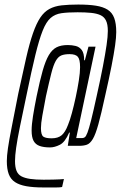

<svg xmlns="http://www.w3.org/2000/svg" viewBox="-20 -716 531 844"><path d="M169 108Q126 108 95.5 102.5Q65 97 46 84.5Q27 72 18.5 49.5Q10 27 10 -8Q10 -30 15 -65Q20 -100 31.5 -157.5Q43 -215 60 -303Q80 -396 95 -461.5Q110 -527 125 -570Q140 -613 157 -638.5Q174 -664 197 -676.5Q220 -689 251 -692.5Q282 -696 324 -696Q370 -696 401.5 -691Q433 -686 453 -673.5Q473 -661 482 -637Q491 -613 491 -575Q491 -552 486 -516.5Q481 -481 470.5 -427Q460 -373 442 -294Q425 -215 412.5 -170Q400 -125 388 -105Q376 -85 362 -80Q348 -75 329 -75H278L287 -133H284Q266 -91 243 -79.5Q220 -68 200 -68Q172 -68 154 -74.5Q136 -81 127.5 -97Q119 -113 119 -142Q119 -168 125 -205.5Q131 -243 141 -293Q155 -361 167.5 -405Q180 -449 194.5 -473.5Q209 -498 228.5 -508Q248 -518 278 -518Q296 -518 312.5 -514Q329 -510 339.5 -496Q350 -482 350 -451H353L369 -511H400L315 -109H341Q347 -109 352.5 -112.5Q358 -116 364.5 -133Q371 -150 380.5 -187.5Q390 -225 405 -294Q422 -370 432.5 -425Q443 -480 448.5 -518Q454 -556 454 -580Q454 -609 446 -625.5Q438 -642 421.5 -649.5Q405 -657 380 -659.5Q355 -662 321 -662Q278 -662 250 -658Q222 -654 202.5 -637Q183 -620 167.5 -581Q152 -542 135.5 -474.5Q119 -407 97 -300Q79 -215 67.5 -158.5Q56 -102 51 -66.5Q46 -31 46 -8Q46 18 52.5 34.5Q59 51 74 59Q89 67 113 70.5Q137 74 172 74Q196 74 213 73.5Q230 73 242 72.5Q254 72 261 71L253 106Q249 107 243 107.5Q237 108 228 108Q219 108 205 108Q191 108 169 108ZM207 -108Q235 -108 251 -121.5Q267 -135 279 -167Q287 -186 296 -219Q305 -252 313 -289.5Q321 -327 326.5 -362Q332 -397 332 -421Q332 -455 322 -466.5Q312 -478 286 -478Q264 -478 250 -472.5Q236 -467 225.5 -449Q215 -431 205.5 -393.5Q196 -356 182 -293Q172 -241 166 -207Q160 -173 160 -153Q160 -122 171 -115Q182 -108 207 -108Z"/></svg>

Font: Saira UltraCondensed Light
Style: Italic
Weight: 300
Width: 1
Italic angle: -12°
Designer: Hector Gatti with collaboration of the Omnibus-Type team
Foundry: Omnibus-Type
Version: Version 1.101